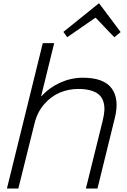

<svg xmlns="http://www.w3.org/2000/svg" viewBox="-20 -1089 736 1109"><path d="M643.1 -407.2 543 0H476.1L573.2 -392.1Q581.1 -424.3 582.8 -450.2Q584.5 -476.1 577.6 -500Q570.8 -523.9 554.2 -540Q537.6 -556.2 506.8 -565.7Q476.1 -575.2 432.1 -575.2Q376 -575.2 325.4 -554Q274.9 -532.7 235.4 -487.3Q195.8 -441.9 180.2 -378.9L85.9 0H20L227.1 -839.8H293L217.8 -534.2H220.2Q266.1 -584 328.9 -612.1Q391.6 -640.1 458 -640.1Q580.6 -640.1 625.5 -577.9Q670.4 -515.6 643.1 -407.2ZM553.2 -1068.8 676.8 -903.8 640.1 -874 533.2 -985.8H529.8L368.2 -874L346.2 -904.8L549.8 -1068.8Z"/></svg>

Font: Sinkin Sans 300 Light Italic
Style: Regular
Weight: 300
Italic angle: -112°
Designer: Keith Bates
Foundry: K-Type
Version: Sinkin Sans (version 1.0)  by Keith Bates   •   © 2014   www